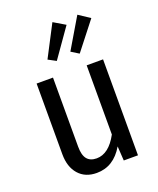

<svg xmlns="http://www.w3.org/2000/svg" viewBox="-148 -887 818 991"><g transform="rotate(-20 260.5 -392.0)"><path d="M441 0H363L358 -79Q304 13 211 13Q148 13 112 -28Q76 -69 76 -139V-527H166V-147Q166 -101 183.5 -79.5Q201 -58 236 -58Q303 -58 351 -147V-527H441ZM325 -759 214 -601 171 -624 261 -797ZM457 -748 338 -596 296 -622 395 -789Z"/></g></svg>

Font: Fira Sans Condensed
Style: Regular
Weight: 400
Width: 3
Designer: bBox Type GmbH & Carrois Corporate GbR & Edenspiekermann AG
Foundry: bBox Type GmbH & Carrois Corporate GbR & Edenspiekermann AG
Version: Version 4.301